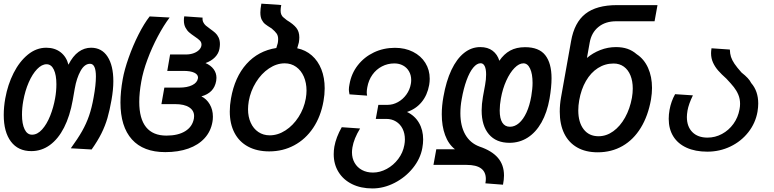

<svg xmlns="http://www.w3.org/2000/svg" viewBox="-20 -818 4240 1052"><path d="M0.5 -188Q0.5 -233 9 -279.5Q22.5 -354.5 54.5 -417.8Q86.5 -481 132.8 -518.8Q179 -556.5 233.5 -556.5Q280 -556.5 312 -531.8Q344 -507 355 -463.5Q379 -511 410.5 -533.8Q442 -556.5 479 -556.5Q537.5 -556.5 569.2 -507.8Q601 -459 601 -373Q601 -327.5 591 -270.5Q581 -214 568.8 -171.5Q556.5 -129 535.8 -87.2Q515 -45.5 482 1L368 -5.5Q406.5 -58.5 429.8 -99.5Q453 -140.5 468 -184Q483 -227.5 493 -284.5Q505.5 -352.5 505.5 -398.5Q505.5 -468.5 473.5 -468.5Q443 -468.5 421.2 -429Q399.5 -389.5 389.5 -332L378.5 -269Q363 -182 331 -119.2Q299 -56.5 253.2 -23.2Q207.5 10 151.5 10Q79.5 10 40 -42.2Q0.5 -94.5 0.5 -188ZM282 -279.5Q289 -318 289 -356.5Q289 -407 275 -436.5Q261 -466 235 -466Q209 -466 183.2 -439.2Q157.5 -412.5 137.5 -366.8Q117.5 -321 107.5 -265.5Q100.5 -227 100.5 -189.5Q100.5 -139 114.8 -109.5Q129 -80 155.5 -80Q185 -80 210.8 -108.8Q236.5 -137.5 254.8 -183.2Q273 -229 282 -279.5Z M640 -256.5Q640 -316 652.5 -384.5Q661.5 -435.5 684.8 -501.5Q708 -567.5 739 -628.8Q770 -690 800 -728L909.5 -722Q877.5 -680 845 -619Q812.5 -558 788 -492Q763.5 -426 754 -370.5Q743 -309.5 743 -259.5Q743 -167.5 780.5 -121.2Q818 -75 892 -75Q956 -75 995.2 -99.5Q1034.5 -124 1042.5 -169Q1043.5 -173.5 1043.5 -182Q1043.5 -212.5 1016.5 -230Q989.5 -247.5 940 -247.5H864.5L880.5 -338H963Q1006 -338 1033.2 -351.5Q1060.5 -365 1064.5 -388.5L1065 -393Q1065 -410 1044.2 -419.8Q1023.5 -429.5 985.5 -429.5H896.5L912 -519.5H999Q1023 -519.5 1042.5 -527Q1062 -534.5 1073 -547Q1084 -559.5 1084 -573.5Q1084 -586.5 1075 -595.8Q1066 -605 1046.5 -618Q1028 -630.5 1016.2 -640.8Q1004.5 -651 996 -667.2Q987.5 -683.5 987.5 -706Q987.5 -718 989.5 -728.5L1090 -721.5Q1088.5 -707 1093.8 -696.2Q1099 -685.5 1107.5 -678Q1116 -670.5 1131 -660Q1148.5 -647.5 1159.2 -638Q1170 -628.5 1177.5 -613Q1185 -597.5 1185 -576Q1185 -566 1182.5 -551Q1178 -525 1157.8 -504.2Q1137.5 -483.5 1106 -472.5Q1135 -460 1150.5 -439Q1166 -418 1166 -391.5Q1166 -383.5 1164.5 -374.5Q1158.5 -341 1138.2 -320.2Q1118 -299.5 1083.5 -290Q1112 -276 1129.2 -246.5Q1146.5 -217 1146.5 -179Q1146.5 -162.5 1144 -150Q1135 -98 1101 -60.8Q1067 -23.5 1012 -4Q957 15.5 885.5 15.5Q765.5 15.5 702.8 -54.2Q640 -124 640 -256.5Z M1239 -207Q1239 -242 1245.5 -278Q1266 -395.5 1330.5 -467.5Q1395 -539.5 1494 -555L1502 -582Q1504 -592.5 1504 -603.5Q1504 -622 1495.8 -634Q1487.5 -646 1468.5 -662Q1444 -677 1432.8 -686Q1421.5 -695 1414 -710Q1406.5 -725 1406.5 -749.5Q1406.5 -767.5 1412 -798L1521 -790.5Q1517.5 -773 1517.5 -760Q1517.5 -746.5 1521.5 -738Q1525.5 -729.5 1530.2 -725Q1535 -720.5 1551.5 -707.5Q1587.5 -686 1603.8 -665.2Q1620 -644.5 1620 -613Q1620 -602 1617.5 -585.5L1608.5 -553.5Q1654.5 -544 1688.5 -514.2Q1722.5 -484.5 1740.8 -438.2Q1759 -392 1759 -334Q1759 -299.5 1752.5 -264Q1737.5 -179 1695.8 -117Q1654 -55 1592 -21.8Q1530 11.5 1455 11.5Q1388 11.5 1339.2 -14.8Q1290.5 -41 1264.8 -90.2Q1239 -139.5 1239 -207ZM1655.5 -278Q1659.5 -302 1659.5 -321.5Q1659.5 -364 1644.8 -398Q1630 -432 1602.8 -451.5Q1575.5 -471 1540 -471Q1495.5 -471 1453.8 -443Q1412 -415 1382.5 -367.2Q1353 -319.5 1343 -264Q1339 -239 1339 -219.5Q1339 -178 1353.8 -145.5Q1368.5 -113 1395.5 -94.8Q1422.5 -76.5 1458 -76.5Q1502.5 -76.5 1544.2 -103.5Q1586 -130.5 1615.8 -176.8Q1645.5 -223 1655.5 -278Z M1808.5 27Q1808.5 6 1812 -14.5Q1821.5 -66.5 1852.5 -121L1953 -114Q1919 -58.5 1911 -10.5Q1908.5 5.5 1908.5 16.5Q1908.5 49 1923 74.2Q1937.5 99.5 1963.5 113.5Q1989.5 127.5 2023.5 127.5Q2062 127.5 2099 107.5Q2136 87.5 2162 53Q2188 18.5 2195.5 -23.5Q2198.5 -39.5 2198.5 -54Q2198.5 -87 2185.8 -112.5Q2173 -138 2149.8 -152.2Q2126.5 -166.5 2096.5 -166.5H2039L2053 -243.5H2104Q2133 -243.5 2160.2 -258.5Q2187.5 -273.5 2206.5 -299.8Q2225.5 -326 2231 -358Q2233 -368 2233 -379.5Q2233 -406 2221.2 -426.8Q2209.5 -447.5 2188.5 -459Q2167.5 -470.5 2141 -470.5Q2104 -470.5 2072.8 -454.2Q2041.5 -438 2020.5 -408.5Q1999.5 -379 1992.5 -340Q1989.5 -323.5 1989.5 -312.5Q1989.5 -303.5 1991.5 -294L1895 -301Q1891.5 -318.5 1891.5 -327Q1891.5 -339.5 1895 -356.5Q1905 -415 1940.2 -460.2Q1975.5 -505.5 2028.5 -530.8Q2081.5 -556 2144 -556Q2199.5 -556 2243 -534Q2286.5 -512 2310.5 -473.5Q2334.5 -435 2334.5 -386.5Q2334.5 -370 2331.5 -352.5Q2321.5 -296.5 2290 -258.5Q2258.5 -220.5 2210 -204.5Q2252.5 -184.5 2275.5 -145.2Q2298.5 -106 2298.5 -54Q2298.5 -32 2294 -7Q2283.5 51.5 2242.5 102.5Q2201.5 153.5 2142 184Q2082.5 214.5 2020.5 214.5Q1957 214.5 1909 190.8Q1861 167 1834.8 124.5Q1808.5 82 1808.5 27Z M2642 162.5Q2642 85.5 2537 85.5H2355L2370.5 0H2473Q2437 -28 2418.8 -77.8Q2400.5 -127.5 2400.5 -192Q2400.5 -238 2409.5 -287.5Q2424.5 -373.5 2453.5 -434.8Q2482.5 -496 2522.8 -528Q2563 -560 2611.5 -560Q2652.5 -560 2679 -540Q2705.5 -520 2716 -485Q2741 -522 2775.2 -540.8Q2809.5 -559.5 2857 -559.5Q2933 -559.5 2967.5 -515.8Q3002 -472 3002 -389Q3002 -341.5 2991 -277Q2977.5 -201.5 2946.8 -147Q2916 -92.5 2871.2 -64Q2826.5 -35.5 2771.5 -35.5Q2698.5 -35.5 2658.8 -82.2Q2619 -129 2619 -213Q2619 -246.5 2626 -287.5L2638 -353Q2643.5 -382.5 2643.5 -410Q2643.5 -439.5 2635.8 -455.5Q2628 -471.5 2613.5 -471.5Q2593 -471.5 2573 -447.5Q2553 -423.5 2536.5 -378.5Q2520 -333.5 2509.5 -273.5Q2502.5 -235.5 2502.5 -197.5Q2502.5 -128 2529.2 -81Q2556 -34 2607 -15Q2675 8 2708.2 46.8Q2741.5 85.5 2741.5 143.5Q2741.5 165.5 2736 194L2639.5 186.5Q2642 172.5 2642 162.5ZM2891 -291Q2898 -332 2898 -364Q2898 -413 2884.5 -442Q2871 -471 2848 -471Q2824 -471 2799 -445.5Q2774 -420 2754 -376Q2734 -332 2724.5 -279Q2718 -243 2718 -212.5Q2718 -169 2732.2 -146.2Q2746.5 -123.5 2774 -123.5Q2800.5 -123.5 2823.8 -143.5Q2847 -163.5 2864.5 -201.2Q2882 -239 2891 -291Z M3047 -206Q3047 -245.5 3054 -284.5L3109 -592.5Q3127 -695 3187.8 -742.5Q3248.5 -790 3361 -790H3582.5L3566.5 -701.5H3356.5Q3297 -701.5 3258.8 -670.2Q3220.5 -639 3211 -584.5L3196 -500.5Q3227.5 -527.5 3269 -543.8Q3310.5 -560 3355 -560Q3390.5 -560 3418 -550.5Q3445.5 -541 3468.5 -521Q3509 -494.5 3530.8 -446.2Q3552.5 -398 3552.5 -336Q3552.5 -307.5 3547 -273.5Q3531 -183 3491 -117.8Q3451 -52.5 3390.8 -18Q3330.5 16.5 3255 16.5Q3189 16.5 3142.2 -10.2Q3095.5 -37 3071.2 -87Q3047 -137 3047 -206ZM3442.5 -282.5Q3447 -309 3447 -333Q3447 -373.5 3434.5 -404.5Q3422 -435.5 3398.2 -452.8Q3374.5 -470 3342 -470Q3295 -470 3256 -445Q3217 -420 3190.5 -374.2Q3164 -328.5 3153.5 -268Q3148.5 -240 3148.5 -213Q3148.5 -148 3177.8 -109.8Q3207 -71.5 3259.5 -71.5Q3302.5 -71.5 3340.2 -98.8Q3378 -126 3404.8 -174Q3431.5 -222 3442.5 -282.5Z M3644 -167Q3644 -190.5 3648.5 -216Q3657 -263 3679 -302L3776.5 -295.5Q3753.5 -248.5 3747 -212.5Q3743.5 -190.5 3743.5 -177Q3743.5 -124.5 3773.5 -94.2Q3803.5 -64 3856.5 -64Q3898.5 -64 3935.8 -84Q3973 -104 3998.5 -139.2Q4024 -174.5 4032 -219Q4035 -235 4035 -249Q4035 -276 4025.5 -298.8Q4016 -321.5 4001 -340.5Q3986 -359.5 3960 -387Q3932.5 -411.5 3915 -431.5Q3897.5 -451.5 3886.8 -475Q3876 -498.5 3876 -526.5Q3876 -537.5 3878.5 -553.5L3979 -546.5Q3979.5 -524 3985.2 -506.2Q3991 -488.5 4004.2 -468.8Q4017.5 -449 4043 -420.5Q4064 -404 4076.8 -390.2Q4089.5 -376.5 4096 -363Q4134.5 -319 4134.5 -250.5Q4134.5 -231 4130.5 -206Q4119.5 -143.5 4080.2 -93.5Q4041 -43.5 3982 -15.2Q3923 13 3855.5 13Q3789.5 13 3741.8 -8.8Q3694 -30.5 3669 -71Q3644 -111.5 3644 -167Z"/></svg>

Font: JuliaMono Medium
Style: Italic
Weight: 500
Italic angle: -9°
Monospace: yes
Designer: cormullion
Foundry: corm
Version: Version 0.054; ttfautohint (v1.8.4)